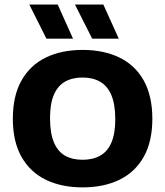

<svg xmlns="http://www.w3.org/2000/svg" viewBox="-20 -824 733 852"><path d="M346.5 7.5Q253 7.5 183.5 -26.2Q114 -60 75.5 -127.8Q37 -195.5 37 -297Q37 -399 75.5 -467Q114 -535 183.5 -568.8Q253 -602.5 346.5 -602.5Q440 -602.5 509.8 -568.8Q579.5 -535 617.8 -466.8Q656 -398.5 656 -297Q656 -196 617.8 -128Q579.5 -60 509.8 -26.2Q440 7.5 346.5 7.5ZM346.5 -115Q392.5 -115 425 -133.5Q457.5 -152 474.5 -191.8Q491.5 -231.5 491.5 -294.5Q491.5 -361 474.2 -401.8Q457 -442.5 424.5 -461.2Q392 -480 346.5 -480Q301 -480 268.8 -461.8Q236.5 -443.5 219.2 -403.8Q202 -364 202 -300.5Q202 -233.5 219 -192.8Q236 -152 268.2 -133.5Q300.5 -115 346.5 -115ZM389 -652.5 312.5 -804H438.5L507 -652.5ZM186 -652.5 110 -804H236L304 -652.5Z"/></svg>

Font: Encode Sans SC
Style: Bold
Weight: 700
Version: Version 3.002